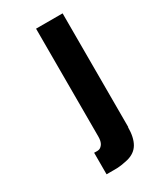

<svg xmlns="http://www.w3.org/2000/svg" viewBox="-182 -567 715 847"><g transform="rotate(-30 175.5 -144.0)"><path d="M287.1 80.1 286.1 78.1Q286.1 130.9 268.1 161.9Q250 192.9 210 203.1Q203.1 204.6 197.5 205.8Q191.9 207 185.5 208Q179.2 209 175.5 209.7Q171.9 210.4 164.3 210.9Q156.7 211.4 154.3 211.7Q151.9 211.9 142.3 211.9Q132.8 211.9 130.4 211.9Q127.9 211.9 115.7 211.9Q103.5 211.9 100.1 211.9V102.1Q117.7 103.5 126.2 100.8Q134.8 98.1 143.1 86.9Q151.9 73.7 151.9 49.8V-500H287.1Z"/></g></svg>

Font: Perun
Style: Bold
Weight: 700
Foundry: Copyright (c) Stefan Peev, Context Ltd, 2016
Version: Version 1.0000